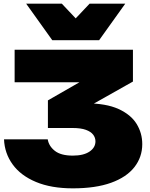

<svg xmlns="http://www.w3.org/2000/svg" viewBox="-20 -847 821 1050"><path d="M60 -575H707V-401L368 -210L348 -282H449Q560 -282 628 -251Q696 -220 727 -169.5Q758 -119 758 -59Q758 12 715 67Q672 122 587.5 152.5Q503 183 378 183Q260 183 176.5 148Q93 113 49 52Q5 -9 2 -85H241Q247 -48 280 -22Q313 4 378 4Q437 4 469.5 -18Q502 -40 502 -74Q502 -94 489.5 -110.5Q477 -127 449.5 -137Q422 -147 377 -147H242V-298L597 -502L615 -397H60ZM522 -627H266L123 -827H318L454 -683H334L470 -827H665Z"/></svg>

Font: Unbounded Black
Style: Regular
Weight: 900
Designer: Luke Prowse, Jean-Baptiste Morizot, Fátima Lázaro, Florian Runge
Foundry: NaN
Version: Version 1.701;gftools[0.9.28.dev5+ged2979d]